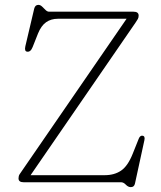

<svg xmlns="http://www.w3.org/2000/svg" viewBox="-20 -748 662 788"><path d="M535.5 -654 105.5 -29H409.5Q449.5 -29 477 -47.8Q504.5 -66.5 524.5 -116.5L549.5 -179Q555 -192.5 565 -191Q576.5 -189.5 572.5 -172L534 5Q531 20 517 20Q506 20 496.5 10Q487 0 477 0H77Q56 0 56 -16Q56 -26 60.5 -32.8Q65 -39.5 69.5 -46L499.5 -671H217.5Q189.5 -671 169.2 -656.8Q149 -642.5 136 -610.5L114 -555Q105.5 -533.5 91 -536Q79.5 -537.5 84 -558L120.5 -713Q124.5 -728 137.5 -728Q145.5 -728 152.8 -721Q160 -714 167 -707Q174 -700 181.5 -700H528Q549 -700 549 -684Q549 -676 545.8 -670.2Q542.5 -664.5 535.5 -654Z"/></svg>

Font: Fraunces 9pt S100 Thin
Style: Regular
Weight: 100
Version: Version 1.000; ttfautohint (v1.8.3)